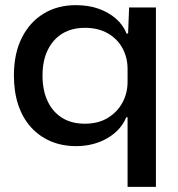

<svg xmlns="http://www.w3.org/2000/svg" viewBox="-20 -558 689 745"><path d="M475 167V-103H470Q449 -52 396 -21.5Q343 9 275 9Q221 9 176.5 -10Q132 -29 100 -64.5Q68 -100 51 -150.5Q34 -201 34 -265Q34 -350 64.5 -411Q95 -472 149 -505Q203 -538 274 -538Q324 -538 363 -524Q402 -510 430 -485.5Q458 -461 471 -428H477L481 -529H585V167ZM309 -78Q362 -78 399 -101Q436 -124 455.5 -160.5Q475 -197 475 -241V-291Q475 -334 455.5 -370.5Q436 -407 398.5 -428.5Q361 -450 310 -450Q259 -450 222.5 -428Q186 -406 165.5 -364.5Q145 -323 145 -265Q145 -207 165 -165Q185 -123 221.5 -100.5Q258 -78 309 -78Z"/></svg>

Font: Mona Sans SemiExpanded Medium
Style: Regular
Weight: 500
Width: 6
Designer: Deni Anggara
Foundry: GitHub
Version: Version 2.000